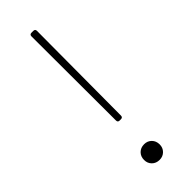

<svg xmlns="http://www.w3.org/2000/svg" viewBox="-234 -722 739 739"><g transform="rotate(-45 135.0 -352.5)"><path d="M123 -231 122 -690Q122 -700 132 -700H142Q152 -700 152 -690L150 -231Q150 -221 140 -221H133Q123 -221 123 -231ZM92 -47Q92 -66 104 -78Q116 -90 135 -90Q153 -90 165 -78Q177 -66 177 -47Q177 -29 165 -17Q153 -5 135 -5Q116 -5 104 -17Q92 -29 92 -47Z"/></g></svg>

Font: Barlow Semi Condensed Thin
Style: Regular
Weight: 250
Width: 4
Designer: Jeremy Tribby
Foundry: Tribby Type
Version: Version 1.408